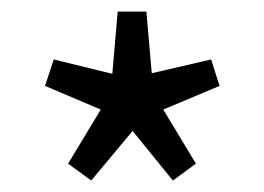

<svg xmlns="http://www.w3.org/2000/svg" viewBox="-20 -732 458 333"><path d="M138.2 -418.9 98.1 -448.2 154.8 -542 58.1 -583 73.2 -628.9 174.8 -604 184.1 -711.9H233.9L243.2 -605L346.2 -628.9L360.8 -583L263.2 -542L319.8 -448.2L279.8 -418.9L210 -504.9Z"/></svg>

Font: Source Sans Pro
Style: Regular
Weight: 400
Designer: Paul D. Hunt
Foundry: Adobe Systems Incorporated
Version: Version 3.006;hotconv 1.0.111;makeotfexe 2.5.65597